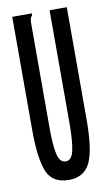

<svg xmlns="http://www.w3.org/2000/svg" viewBox="-76 -663 403 714"><g transform="rotate(-10 125.0 -306.0)"><path d="M126 11Q63 11 43 -39.5Q23 -90 23 -195V-623H97V-616Q91 -610 89.5 -603Q88 -596 88 -579V-194Q88 -123 96 -91Q104 -59 126 -59Q149 -59 156.5 -95Q164 -131 164 -197V-623H229V-198Q229 -83 206 -36Q183 11 126 11Z"/></g></svg>

Font: Inconsolata UltraCondensed SemiBold
Style: Regular
Weight: 600
Width: 1
Monospace: yes
Designer: Raph Levien, Cyreal, Brenton Simpson
Foundry: Raph Levien, Cyreal, Google
Version: Version 3.001; ttfautohint (v1.8.2.53-6de2)